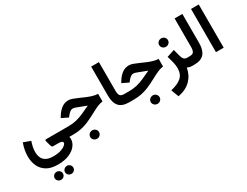

<svg xmlns="http://www.w3.org/2000/svg" viewBox="-98 -1426 3368 2622"><g transform="rotate(-30 1585.5 -115.0)"><path d="M346.2 251Q238.8 251 171.9 210.2Q105 169.4 73.7 100.8Q42.5 32.2 42.5 -51.3Q42.5 -96.7 51.5 -147.7Q60.5 -198.7 80.6 -253.4L191.4 -212.9Q160.6 -123.5 160.6 -52.2Q160.6 -3.9 177.7 35.4Q194.8 74.7 235.6 98.1Q276.4 121.6 346.2 121.6Q422.9 121.6 470.9 105Q519 88.4 541.5 67.4Q564 46.4 564 33.2Q564 14.6 546.6 7.3Q529.3 0 491.7 0H416Q397.9 0 392.6 -9.8Q387.2 -19.5 382.3 -36.1L363.3 -106.4Q360.4 -117.2 361.8 -124Q363.3 -130.9 378.9 -130.9H668.9V0H668Q671.9 10.7 672.9 17.6Q673.8 24.4 673.8 32.7Q673.8 89.4 635.7 139.2Q597.7 189 524.7 220Q451.7 251 346.2 251ZM376 389.2Q376 362.8 395 344.5Q414.1 326.2 441.4 326.2Q468.8 326.2 487.5 344.5Q506.3 362.8 506.3 389.2Q506.3 415.5 487.5 433.8Q468.8 452.1 441.4 452.1Q414.1 452.1 395 433.8Q376 415.5 376 389.2ZM212.9 389.2Q212.9 362.8 232.2 344.5Q251.5 326.2 278.3 326.2Q305.7 326.2 324.5 344.5Q343.3 362.8 343.3 389.2Q343.3 415.5 324.5 433.8Q305.7 452.1 278.3 452.1Q251.5 452.1 232.2 433.8Q212.9 415.5 212.9 389.2Z M914.6 145.5Q914.6 117.7 934.8 98.4Q955.1 79.1 983.9 79.1Q1012.7 79.1 1032.7 98.4Q1052.7 117.7 1052.7 145.5Q1052.7 173.3 1032.7 192.6Q1012.7 211.9 983.9 211.9Q955.1 211.9 934.8 192.6Q914.6 173.3 914.6 145.5ZM648.9 -131.3H731.9Q797.9 -131.3 853 -144.3Q908.2 -157.2 966.8 -182.4Q1025.4 -207.5 1100.1 -243.7Q1026.4 -271 974.9 -291.7Q923.3 -312.5 905.8 -312.5Q878.9 -312.5 857.2 -295.9Q835.4 -279.3 820.8 -260.3L797.4 -231L694.8 -280.8L713.9 -312Q747.6 -367.2 795.2 -403.6Q842.8 -439.9 906.2 -439.9Q932.6 -439.9 968.5 -427.2Q1004.4 -414.6 1045.9 -395.8Q1087.4 -377 1131.6 -358.2Q1175.8 -339.4 1219.5 -326.4Q1263.2 -313.5 1302.7 -312.5V-192.4Q1269 -188 1238 -176.8Q1207 -165.5 1171.9 -147.9Q1136.7 -130.4 1090.3 -105.5Q1027.8 -72.3 972.7 -48.6Q917.5 -24.9 859.6 -12.5Q801.8 0 730.5 0H648.9Z M1406.2 -682.1H1528.8V-231.9Q1528.8 -176.8 1545.7 -154.1Q1562.5 -131.3 1610.8 -131.3H1623V0H1610.8Q1504.9 0 1455.6 -55.4Q1406.2 -110.8 1406.2 -222.7Z M1869.1 145.5Q1869.1 117.7 1889.4 98.4Q1909.7 79.1 1938.5 79.1Q1967.3 79.1 1987.3 98.4Q2007.3 117.7 2007.3 145.5Q2007.3 173.3 1987.3 192.6Q1967.3 211.9 1938.5 211.9Q1909.7 211.9 1889.4 192.6Q1869.1 173.3 1869.1 145.5ZM1603.5 -131.3H1686.5Q1752.4 -131.3 1807.6 -144.3Q1862.8 -157.2 1921.4 -182.4Q1980 -207.5 2054.7 -243.7Q1981 -271 1929.4 -291.7Q1877.9 -312.5 1860.4 -312.5Q1833.5 -312.5 1811.8 -295.9Q1790 -279.3 1775.4 -260.3L1752 -231L1649.4 -280.8L1668.5 -312Q1702.1 -367.2 1749.8 -403.6Q1797.4 -439.9 1860.8 -439.9Q1887.2 -439.9 1923.1 -427.2Q1959 -414.6 2000.5 -395.8Q2042 -377 2086.2 -358.2Q2130.4 -339.4 2174.1 -326.4Q2217.8 -313.5 2257.3 -312.5V-192.4Q2223.6 -188 2192.6 -176.8Q2161.6 -165.5 2126.5 -147.9Q2091.3 -130.4 2044.9 -105.5Q1982.4 -72.3 1927.2 -48.6Q1872.1 -24.9 1814.2 -12.5Q1756.3 0 1685.1 0H1603.5Z M2357.4 -471.7Q2357.4 -499.5 2377.7 -518.8Q2397.9 -538.1 2426.8 -538.1Q2455.6 -538.1 2475.6 -518.8Q2495.6 -499.5 2495.6 -471.7Q2495.6 -443.8 2475.6 -424.6Q2455.6 -405.3 2426.8 -405.3Q2397.9 -405.3 2377.7 -424.6Q2357.4 -443.8 2357.4 -471.7ZM2607.4 0Q2583.5 0 2563.7 -5.4Q2543.9 -10.7 2530.8 -19Q2513.2 89.8 2439.9 165.3Q2366.7 240.7 2237.3 265.6L2192.4 145.5Q2300.8 122.1 2359.6 71.8Q2418.5 21.5 2418.5 -75.7Q2418.5 -119.6 2405.5 -173.1Q2392.6 -226.6 2376.5 -274.4L2497.6 -314.5L2525.9 -205.6Q2534.2 -172.4 2551.8 -151.9Q2569.3 -131.3 2602.1 -131.3H2621.1V0Z M2601.6 -131.3H2639.2Q2691.9 -131.3 2707 -157Q2722.2 -182.6 2722.2 -231.4V-682.1H2844.7V-222.2Q2844.7 -112.3 2796.1 -56.2Q2747.6 0 2638.7 0H2601.6Z M3103 -682.1V-0.5H2981V-682.1Z"/></g></svg>

Font: Vazirmatn RD FD
Style: Bold
Weight: 700
Designer: Saber Rastikerdar
Foundry: Saber Rastikerdar
Version: Version 33.003